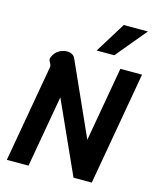

<svg xmlns="http://www.w3.org/2000/svg" viewBox="-137 -1052 939 1146"><g transform="rotate(15 332.5 -479.0)"><path d="M122 -597Q123 -600 123 -605Q123 -616 115.5 -627.5Q108 -639 108 -646Q108 -654 113 -664Q125 -690 148 -704Q171 -718 197 -718Q236 -718 249 -688L450 -240L531 -700H665L542 0H429L229 -443L151 0H17ZM483 -958H632L475 -769H366Z"/></g></svg>

Font: Niramit
Style: Bold Italic
Weight: 700
Italic angle: -10°
Designer: Katatrad Aksorn Co.,Ltd.
Foundry: Cadson Demak Co.,Ltd.
Version: Version 1.001; ttfautohint (v1.6)